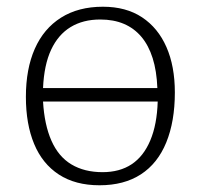

<svg xmlns="http://www.w3.org/2000/svg" viewBox="-20 -537 597 571"><path d="M276 14Q204 14 155 -18Q106 -50 81.5 -109Q57 -168 57 -249Q57 -332 83.5 -392Q110 -452 161.5 -484.5Q213 -517 286 -517Q355 -517 402.5 -485.5Q450 -454 475 -397Q500 -340 500 -262Q500 -176 474.5 -113.5Q449 -51 399 -18.5Q349 14 276 14ZM285 -25Q336 -25 371.5 -48.5Q407 -72 427 -119.5Q447 -167 449 -235H108Q112 -166 133 -118.5Q154 -71 192.5 -48Q231 -25 285 -25ZM108 -275H448Q446 -326 434 -364Q422 -402 400.5 -427.5Q379 -453 348.5 -466Q318 -479 278 -479Q227 -479 190 -456.5Q153 -434 132 -389Q111 -344 108 -275Z"/></svg>

Font: Literata 18pt ExtraLight
Style: Regular
Weight: 250
Designer: Latin by Veronika Burian and Jose Scaglione. Greek by Irene Vlachou. Cyrillic by Vera Evstafieva.
Foundry: TypeTogether
Version: Version 3.103;gftools[0.9.29]